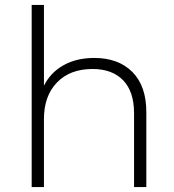

<svg xmlns="http://www.w3.org/2000/svg" viewBox="-20 -762 707 782"><path d="M519 -469C481 -507 429.3 -526 364 -526C316 -526 274.3 -516.2 239 -496.5C203.7 -476.8 177 -449 159 -413V-742H109V0H159V-278C159 -340 176.7 -389.3 212 -426C247.3 -462.7 295.7 -481 357 -481C410.3 -481 451.8 -465.7 481.5 -435C511.2 -404.3 526 -359.7 526 -301V0H576V-305C576 -376.3 557 -431 519 -469Z"/></svg>

Font: Montserrat Custom ExtraLight
Style: Regular
Weight: 300
Designer: Julieta Ulanovsky
Foundry: Julieta Ulanovsky
Version: Version 7.200